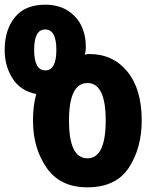

<svg xmlns="http://www.w3.org/2000/svg" viewBox="-29 -791 664 821"><path d="M344 10Q467 10 522 -74Q577 -158 577 -276Q577 -410 515.5 -485Q454 -560 353 -560Q344 -560 333 -557Q338 -569 338 -589Q338 -673 290 -722Q242 -771 165 -771Q78 -771 34.5 -717Q-9 -663 -9 -578Q-9 -508 25 -455Q59 -402 126 -389Q112 -339 112 -276Q112 -158 170 -74Q228 10 344 10ZM165 -490Q117 -490 117 -578Q117 -665 164 -665Q212 -665 212 -578Q212 -490 165 -490ZM345 -114Q266 -114 266 -275Q266 -436 345 -436Q423 -436 423 -276Q423 -114 345 -114Z"/></svg>

Font: Noto Sans Georgian Condensed Extra
Style: Regular
Weight: 800
Width: 3
Designer: Monotype Design Team
Foundry: Monotype Imaging Inc.
Version: Version 1.901